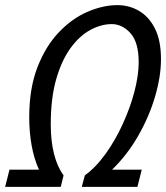

<svg xmlns="http://www.w3.org/2000/svg" viewBox="-67 -729 648 749"><path d="M-47 0 -30 -67H85Q66 -109 56.5 -161Q47 -213 47 -271Q47 -384 79 -466.5Q111 -549 162.5 -603Q214 -657 274.5 -683Q335 -709 391 -709Q437 -709 475.5 -686.5Q514 -664 537.5 -617.5Q561 -571 561 -498Q561 -431 538 -352.5Q515 -274 472 -199Q429 -124 370 -67H486L469 0H252L264 -45Q307 -76 345 -129Q383 -182 412 -245.5Q441 -309 457.5 -372Q474 -435 474 -486Q474 -564 442 -599.5Q410 -635 369 -635Q328 -635 286 -612.5Q244 -590 209 -542.5Q174 -495 152.5 -421Q131 -347 131 -243Q131 -180 143.5 -129.5Q156 -79 181 -45L170 0Z"/></svg>

Font: Ubuntu Sans Mono
Style: Italic
Weight: 400
Italic angle: -13.5°
Monospace: yes
Designer: Dalton Maag Ltd
Foundry: Dalton Maag Ltd
Version: Version 1.006